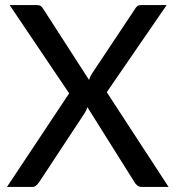

<svg xmlns="http://www.w3.org/2000/svg" viewBox="-20 -738 694 758"><path d="M645.5 0H540Q528.5 0 521.5 -6.2Q514.5 -12.5 510.5 -19.5L325 -315Q321 -302.5 315.5 -293.5L135 -19.5Q130 -12.5 123.5 -6.2Q117 0 107 0H7.5L253 -369.5L18 -718H123.5Q135 -718 140.5 -714.5Q146 -711 150 -704L331.5 -422.5Q335.5 -435.5 342.5 -446.5L512.5 -702Q517 -710 522.5 -714Q528 -718 536.5 -718H638L401.5 -374Z"/></svg>

Font: TypoPRO Lato
Style: Regular
Weight: 500
Designer: Lukasz Dziedzic with Adam Twardoch and Botio Nikoltchev
Foundry: tyPoland Lukasz Dziedzic
Version: Version 2.010; 2014-09-01; http://www.latofonts.com/